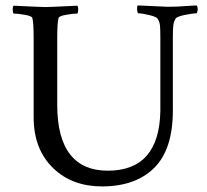

<svg xmlns="http://www.w3.org/2000/svg" viewBox="-20 -667 746 691"><path d="M144 -641.6Q158.2 -641.6 258.3 -646.5Q261.7 -642.6 261.5 -632.3Q261.2 -622.1 258.3 -618.2Q243.7 -618.2 218.3 -613.8Q192.9 -609.4 190.9 -602.5Q186 -586.9 186 -530.3V-289.1Q186 -168.9 233.9 -109.4Q279.8 -52.7 367.7 -52.7Q553.2 -52.7 557.1 -267.6V-532.2Q557.1 -562.5 555.7 -575.7Q554.2 -588.9 547.4 -599.6Q543.5 -606.4 517.3 -612.8Q491.2 -619.1 477.1 -619.1Q473.6 -624 473.4 -633.8Q473.1 -643.6 475.1 -647.5Q572.8 -642.6 583.5 -642.6Q603.5 -642.6 618.9 -643.3Q634.3 -644 652.8 -645.5Q671.4 -647 688 -647.5Q695.3 -635.3 688 -619.1Q674.3 -619.1 645.3 -613.3Q616.2 -607.4 611.8 -599.6Q605.5 -589.4 603.8 -576.2Q602.1 -563 602.1 -533.2V-269.5Q602.1 -128.9 534.7 -62.5Q467.3 3.9 347.2 3.9Q240.2 3.9 172.9 -60.5Q101.1 -128.4 101.1 -245.1V-530.3Q101.1 -586.9 96.2 -602.5Q94.2 -609.4 68.8 -613.8Q43.5 -618.2 28.8 -618.2Q25.9 -622.1 25.6 -632.3Q25.4 -642.6 28.8 -646.5Q128.9 -641.6 144 -641.6Z"/></svg>

Font: Amiri
Style: Regular
Weight: 400
Designer: Khaled Hosny
Version: Version 000.108